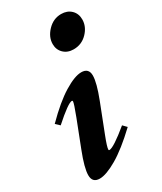

<svg xmlns="http://www.w3.org/2000/svg" viewBox="-185 -785 727 863"><g transform="rotate(-30 178.0 -353.0)"><path d="M256.3 -550.8Q225.1 -550.8 205.3 -569.8Q185.5 -588.9 185.5 -618.2Q185.5 -654.8 215.3 -685.8Q245.1 -716.8 285.6 -716.8Q316.9 -716.8 336.7 -697.8Q356.4 -678.7 356.4 -648.4Q356.4 -611.3 327.4 -581.1Q298.3 -550.8 256.3 -550.8ZM67.4 11.2Q29.3 11.2 29.3 -27.8Q29.3 -64.9 60.1 -143.6L112.8 -279.3Q136.2 -340.3 136.2 -350.6Q136.2 -354.5 132.3 -354.5Q112.8 -354.5 34.2 -284.2L14.2 -303.2Q86.9 -376.5 142.8 -410.6Q198.7 -444.8 232.9 -444.8Q271.5 -444.8 271.5 -406.2Q271.5 -369.6 241.2 -291.5L184.6 -146Q165 -95.7 165 -82.5Q165 -78.6 168.5 -78.6Q190.9 -78.6 272.9 -146.5L291.5 -127.4Q215.3 -55.2 158.2 -22Q101.1 11.2 67.4 11.2Z"/></g></svg>

Font: Elstob Grade
Style: Italic
Weight: 400
Italic angle: -20°
Designer: Peter S. Baker
Version: Version 1.015